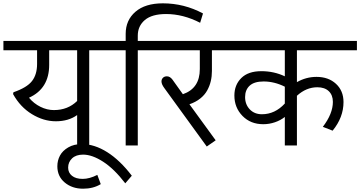

<svg xmlns="http://www.w3.org/2000/svg" viewBox="-35 -869 2152 1147"><path d="M425.8 0V-181.6Q374 -144.5 298.8 -144.5Q225.6 -144.5 155.8 -187Q85.9 -229.5 43 -307.1L45.4 -317.9Q126 -345.7 156.2 -384.8Q186.5 -423.8 186.5 -486.8V-568.8H-14.6V-624.5H629.9V-568.8H498V0ZM287.1 -211.4Q370.1 -211.4 425.8 -265.6V-568.8H258.8V-481.4Q258.8 -339.8 138.2 -285.2Q167 -250.5 206.5 -231Q246.1 -211.4 287.1 -211.4Z M546.4 175.8 566.9 231Q522 258.3 461.4 258.3Q396 258.3 351.8 221.4Q307.6 184.6 307.6 124.5Q307.6 89.8 323.2 60.5Q338.9 31.2 372.8 11.5Q406.7 -8.3 453.6 -8.3Q528.8 -8.3 605.2 39.8Q681.6 87.9 752.4 180.7L713.4 226.1Q647 139.6 581.3 97.2Q515.6 54.7 461.4 54.7Q418.9 54.7 395.5 77.1Q372.1 99.6 372.1 132.3Q372.1 162.6 395 181.2Q418 199.7 459 199.7Q499.5 199.7 546.4 175.8Z M715.8 0V-568.8H600.6V-624.5H715.8V-667Q715.8 -748.5 774.2 -798.8Q832.5 -849.1 938 -849.1Q1064.9 -849.1 1177.7 -788.6L1160.6 -732.9Q1059.1 -785.2 957 -785.2Q872.6 -785.2 830.3 -749.3Q788.1 -713.4 788.1 -655.8V-624.5H919.9V-568.8H788.1V0Z M1200.2 6.3 947.8 -341.3Q929.7 -365.2 929.7 -382.3Q929.7 -395.5 938.5 -404.3Q947.3 -413.1 961.9 -413.1Q980.5 -413.1 995.1 -393.6L1057.6 -306.2Q1158.7 -341.3 1158.7 -456.1V-568.8H890.6V-624.5H1341.8V-568.8H1231V-444.8Q1231 -412.6 1224.1 -383.8Q1217.3 -355 1202.4 -328.1Q1187.5 -301.3 1160.6 -280Q1133.8 -258.8 1096.7 -246.1L1253.4 -30.8Z M1529.8 -186.5Q1607.4 -186.5 1666.5 -250.5V-351.1Q1604 -382.3 1539.6 -382.3Q1483.9 -382.3 1456.5 -357.2Q1429.2 -332 1429.2 -289.1Q1429.2 -245.1 1457 -215.8Q1484.9 -186.5 1529.8 -186.5ZM1738.8 0H1666.5V-170.4Q1641.6 -150.4 1607.7 -138.7Q1573.7 -127 1537.6 -127Q1461.9 -127 1413.6 -176.5Q1365.2 -226.1 1365.2 -298.3Q1365.2 -361.8 1406.5 -402.8Q1447.8 -443.8 1526.4 -443.8Q1601.6 -443.8 1666.5 -413.1V-568.8H1297.9V-624.5H2097.2V-568.8H1738.8V-378.4Q1793.9 -409.7 1856 -409.7Q1927.2 -409.7 1972.2 -368.2Q2017.1 -326.7 2017.1 -259.3Q2017.1 -168 1952.1 -88.4L1893.6 -111.3Q1953.6 -189.9 1953.6 -260.3Q1953.6 -300.8 1929.2 -324.2Q1904.8 -347.7 1860.8 -347.7Q1794.4 -347.7 1738.8 -296.9Z"/></svg>

Font: Khula Regular
Style: Regular
Weight: 400
Designer: Erin McLaughlin, Steve Matteson
Version: Version 1.000;PS 1.0;hotconv 1.0.72;makeotf.lib2.5.5900